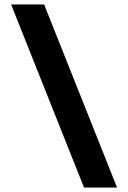

<svg xmlns="http://www.w3.org/2000/svg" viewBox="-20 -736 578 866"><path d="M30 -716H179L508 110H359Z"/></svg>

Font: Uncut Sans VF
Style: Regular
Weight: 400
Designer: Kasper Nordkvist
Foundry: Uncut Type
Version: Version 1.100;FEAKit 1.0